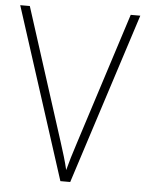

<svg xmlns="http://www.w3.org/2000/svg" viewBox="-52 -756 605 798"><g transform="rotate(5 250.5 -357.0)"><path d="M501 -714 271 0H230L0 -714H40L217 -162Q227 -131 235.5 -102.5Q244 -74 250 -48Q257 -74 265 -101.5Q273 -129 284 -162L461 -714Z"/></g></svg>

Font: Noto Sans Khmer UI SemiCondensed ExtraLight
Style: Regular
Weight: 200
Width: 4
Designer: Danh Hong and the Monotype Design Team
Foundry: Monotype Imaging Inc.
Version: Version 2.002; ttfautohint (v1.8.4.7-5d5b)